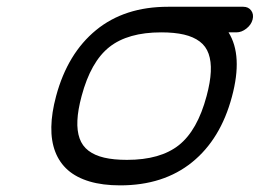

<svg xmlns="http://www.w3.org/2000/svg" viewBox="-20 -559 783 579"><path d="M692.9 -461.4H669.2Q712.9 -391.6 679.4 -267.3Q645.3 -139.4 559.2 -69.7Q473.1 0 342.3 0Q289.6 0 249.9 -11.8Q210.2 -23.7 184.7 -46.1Q159.2 -68.6 146.6 -101.4Q134 -134.3 134.8 -176.4Q135.5 -218.5 149.2 -269.3Q183.8 -397.9 269.8 -468.3Q355.7 -538.6 486.6 -538.6H713.6Q729.2 -538.6 737.5 -527.2Q745.8 -515.9 741.7 -500Q737.5 -484.1 723 -472.8Q708.5 -461.4 692.9 -461.4ZM466.1 -461.4Q365.7 -461.4 309.7 -417.1Q253.7 -372.8 226.1 -269.3Q214.8 -227.3 213.4 -195.9Q211.9 -164.6 220 -141.7Q228 -118.9 246.8 -104.6Q265.6 -90.3 294.2 -83.6Q322.8 -76.9 363 -76.9Q463.4 -76.9 519.4 -121.3Q575.4 -165.8 603 -269.3Q614.3 -311.3 615.7 -342.7Q617.2 -374 609.1 -396.9Q601.1 -419.7 582.3 -433.8Q563.5 -448 534.9 -454.7Q506.3 -461.4 466.1 -461.4Z"/></svg>

Font: Tecnico
Style: GruesoInclinado
Weight: 700
Italic angle: -15°
Version: Version 1.3